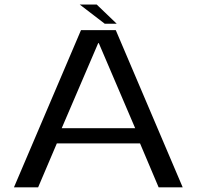

<svg xmlns="http://www.w3.org/2000/svg" viewBox="-20 -806 846 826"><path d="M40 0 328.5 -676.5H478L766 0H662.5L582.5 -189H224.5L144 0ZM245.5 -254.5H561.5L405 -620.5H402.5ZM430.5 -704 323 -786.5H396L482 -704Z"/></svg>

Font: Anybody ExtraExpanded
Style: Regular
Weight: 400
Width: 8
Designer: Tyler Finck
Foundry: Etcetera Type Company
Version: Version 1.010; ttfautohint (v1.8.3) -l 8 -r 50 -G 200 -x 14 